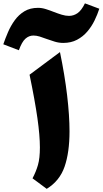

<svg xmlns="http://www.w3.org/2000/svg" viewBox="-128 -1141 624 1168"><path d="M103.5 -1093.3Q127 -1093.3 151.6 -1085.4Q176.3 -1077.6 200.7 -1067.9Q224.6 -1058.6 247.8 -1051.5Q271 -1044.4 292 -1044.4Q319.8 -1044.4 343.8 -1061Q367.7 -1077.6 388.7 -1120.6L476.1 -1087.9Q464.8 -1052.7 447 -1016.1Q429.2 -979.5 402.8 -948.7Q376.5 -918 340.3 -898.9Q304.2 -879.9 256.8 -879.9Q230.5 -879.9 204.8 -887.7Q179.2 -895.5 154.8 -904.3Q133.3 -912.6 113.5 -918.7Q93.8 -924.8 75.2 -924.8Q48.3 -924.8 26.6 -905.5Q4.9 -886.2 -13.2 -835.4L-107.9 -871.6Q-95.7 -907.2 -79.1 -945.8Q-62.5 -984.4 -38.3 -1017.8Q-14.2 -1051.3 20.5 -1072.3Q55.2 -1093.3 103.5 -1093.3ZM236.8 -824.2Q265.6 -685.1 280.3 -561.3Q294.9 -437.5 294.9 -342.3Q294.9 -213.9 264.9 -127.2Q234.9 -40.5 156.2 7.8L69.8 -56.2Q91.3 -96.7 103 -137.7Q114.7 -178.7 114.7 -243.7Q114.7 -316.4 99.6 -422.6Q84.5 -528.8 51.8 -686.5Z"/></svg>

Font: Pinar-DS1-FD ExtraBold
Style: Regular
Weight: 800
Designer: Amin Abedi
Version: Version 2.000